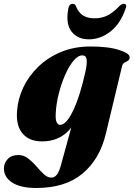

<svg xmlns="http://www.w3.org/2000/svg" viewBox="-74 -710 683 981"><path d="M467 -27.5Q436 103 347.8 176.8Q259.5 250.5 111.5 250.5Q31 250.5 -11.5 222.8Q-54 195 -54 151.5Q-54 123 -34.5 102.5Q-15 82 19 82Q47 82 69.5 99.2Q92 116.5 111.8 139.5Q131.5 162.5 150 180Q168.5 197.5 188.5 197.5Q204.5 197.5 216.5 182.5Q228.5 167.5 238 131.5L290 -58Q235 12.5 141 12.5Q76.5 12.5 42 -27Q7.5 -66.5 13 -141.5Q17 -203.5 44.8 -262.5Q72.5 -321.5 121.5 -369Q170.5 -416.5 238 -444.5Q305.5 -472.5 388.5 -472.5Q481 -472.5 536 -454.2Q591 -436 588.5 -416.5Q587.5 -404 579 -399.2Q570.5 -394.5 561.5 -389.5Q552.5 -384.5 549.5 -371.5ZM211 -135.5Q208.5 -99 215.5 -85.5Q222.5 -72 233 -72Q265 -72 300.2 -146.2Q335.5 -220.5 363 -346Q371.5 -386 368.5 -406.5Q365.5 -427 347 -427Q324 -427 301 -399Q278 -371 258.5 -326.5Q239 -282 226.2 -231.2Q213.5 -180.5 211 -135.5ZM408.5 -616.5Q448 -616.5 477.5 -632.2Q507 -648 535.5 -678.5Q548 -690.5 558 -690.5Q577 -690.5 568 -666.5Q540.5 -587 489.2 -548Q438 -509 380 -509Q323.5 -509 292 -548Q260.5 -587 275 -666.5Q279.5 -690.5 298.5 -690.5Q309.5 -690.5 314 -678.5Q327 -645.5 350.2 -631Q373.5 -616.5 408.5 -616.5Z"/></svg>

Font: Fraunces 72pt S000 Black
Style: Italic
Weight: 900
Italic angle: -16°
Version: Version 1.000; ttfautohint (v1.8.3)